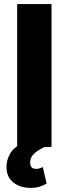

<svg xmlns="http://www.w3.org/2000/svg" viewBox="-20 -731 342 955"><path d="M236.3 -710.9V0H65.4V-710.9ZM110.4 -29.3 201.2 0Q162.1 19.5 146 36.9Q129.9 54.2 129.9 78.6Q129.9 91.3 136.5 100.1Q143.1 108.9 159.2 108.9Q171.9 108.9 179.2 106Q186.5 103 192.9 100.1L211.9 182.1Q199.7 189.5 180.2 196.5Q160.6 203.6 130.9 203.6Q81.5 203.6 46.9 177Q12.2 150.4 12.2 99.1Q12.2 63.5 32 30.5Q51.8 -2.4 110.4 -29.3Z"/></svg>

Font: Vazirmatn UI Black
Style: Regular
Weight: 900
Designer: Saber Rastikerdar
Foundry: Saber Rastikerdar
Version: Version 33.003